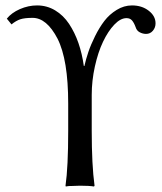

<svg xmlns="http://www.w3.org/2000/svg" viewBox="-20 -678 592 701"><path d="M229 -200.2V-299.8Q229 -460.4 189.9 -537.1Q150.4 -612.8 99.1 -612.8Q70.3 -612.8 54.4 -607.7Q38.6 -602.5 22 -588.9L4.9 -609.9Q22 -631.3 52.7 -644.8Q83.5 -658.2 115.2 -658.2Q151.4 -658.2 181.4 -640.1Q211.4 -622.1 232.2 -590.8Q252.9 -559.6 266.4 -520.8Q279.8 -481.9 286.1 -437H288.1Q293.9 -462.4 302.7 -488.5Q311.5 -514.6 327.1 -546.1Q342.8 -577.6 361.1 -601.6Q379.4 -625.5 406 -641.8Q432.6 -658.2 461.9 -658.2Q498 -658.2 522.9 -638.9Q547.9 -619.6 547.9 -592.8Q547.9 -577.1 538.1 -565.7Q528.3 -554.2 513.2 -554.2Q501.5 -554.2 490.2 -560.1Q479 -565.9 475.1 -579.1Q469.2 -595.2 461.9 -603.5Q454.6 -611.8 441.9 -611.8Q419.9 -611.8 397.2 -587.9Q374.5 -564 356.2 -525.6Q337.9 -487.3 326.4 -435.3Q314.9 -383.3 314.9 -331.1V-200.2Q314.9 -75.2 325.2 0L323.2 2.9Q306.2 0 272 0Q256.3 0 243.2 1Q230.5 1 225.6 2L220.2 2.9L219.2 0Q229 -67.9 229 -200.2Z"/></svg>

Font: Linux Biolinum
Style: Regular
Weight: 400
Designer: Philipp H. Poll
Foundry: Philipp H. Poll
Version: Version 0.6.4